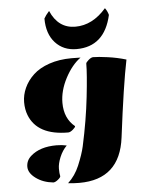

<svg xmlns="http://www.w3.org/2000/svg" viewBox="-64 -836 879 1117"><g transform="rotate(-5 375.0 -278.0)"><path d="M423.8 -497.6Q372.1 -460 334 -387.5Q295.9 -314.9 295.9 -244.1Q295.9 -152.8 357.4 -103Q357.4 -95.7 341.8 -82.8Q326.2 -69.8 314.9 -69.8Q134.8 -69.8 87.4 -191.4Q74.2 -225.1 74.2 -267.3Q74.2 -309.6 92.8 -350.6Q111.3 -391.6 147 -425Q182.6 -458.5 240.7 -478.5Q298.8 -498.5 372.1 -498.5Q388.7 -498.5 423.8 -497.6ZM454.1 -460Q454.1 -466.3 469.7 -480Q485.4 -493.7 497.1 -493.7Q525.9 -493.7 581.5 -486.1Q637.2 -478.5 689 -462.9Q659.2 -318.4 621.1 -13.7Q590.8 228 354 228Q317.9 228 288.1 224.1Q330.6 184.6 354.5 127.9Q381.8 62.5 391.6 17.6Q424.3 -131.8 439.2 -265.9Q454.1 -399.9 454.1 -460ZM203.1 212.4Q144 206.5 102.1 175.8Q60.1 145 60.1 108.4Q60.1 71.8 88.9 46.4Q142.6 -1.5 239.7 -1.5Q271.5 -1.5 299.3 4.9Q273.4 30.8 257.8 68.4Q242.2 106 242.2 135.3Q242.2 164.6 246.1 179.7Q246.1 187 230.2 199.7Q214.4 212.4 203.1 212.4ZM590.3 -771.5Q604.5 -752 609.9 -730.5Q569.3 -548.8 405.3 -548.8Q329.1 -548.8 281.7 -600.6Q234.4 -652.3 234.4 -742.2Q243.7 -759.8 265.1 -783.7Q310.1 -679.2 410.2 -679.2Q510.3 -679.2 590.3 -771.5Z"/></g></svg>

Font: Emblema One
Style: Regular
Weight: 400
Designer: Riccardo De Franceschi
Foundry: Riccardo De Franceschi
Version: Version 1.003